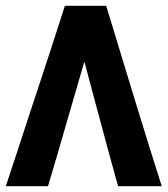

<svg xmlns="http://www.w3.org/2000/svg" viewBox="-20 -640 576 660"><path d="M386 0Q372 -49 357.5 -102.5Q343 -156 328 -212Q313 -268 298.5 -321.5Q284 -375 271 -425H269Q237 -316 207 -211.5Q177 -107 145 0H0Q19 -56 39 -118Q59 -180 80.5 -245Q102 -310 123.5 -375Q145 -440 165 -502Q185 -564 203 -620H345Q366 -551 389.5 -474Q413 -397 437.5 -316.5Q462 -236 487 -155.5Q512 -75 536 0Z"/></svg>

Font: Noto Sans Syriac Eastern
Style: Bold
Weight: 700
Designer: Patrick Giasson and the Monotype Design Team
Foundry: Monotype Imaging Inc.
Version: Version 3.001